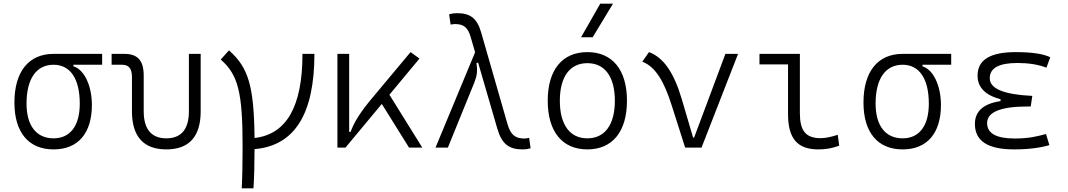

<svg xmlns="http://www.w3.org/2000/svg" viewBox="-20 -815 5899 1060"><path d="M275.9 9.8C410.6 9.8 487.3 -79.1 487.3 -235.8C487.3 -343.8 443.8 -432.1 385.3 -448.7V-457.5H543.9V-517.6H275.9C138.7 -517.6 59.6 -419.9 59.6 -249C59.6 -84 137.7 9.8 275.9 9.8ZM275.9 -51.3C181.2 -51.3 126.5 -120.6 126.5 -242.7C126.5 -379.9 180.2 -457.5 275.9 -457.5C368.2 -457.5 420.4 -379.9 420.4 -242.7C420.4 -120.6 367.7 -51.3 275.9 -51.3Z M898.4 9.8C1023.9 9.8 1087.9 -61 1087.9 -200.2V-517.6H1022.9V-200.2C1022.9 -102.1 980.5 -51.3 898.4 -51.3C815.9 -51.3 773.4 -102.1 773.4 -200.2V-397C773.4 -481 740.7 -517.6 665.5 -517.6H596.2V-457.5H653.8C691.4 -457.5 708.5 -436.5 708.5 -389.2V-200.2C708.5 -61 772.9 9.8 898.4 9.8Z M1314.5 224.6H1379.4C1383.3 163.6 1385.3 91.8 1385.3 8.3C1606 -10.3 1715.8 -184.6 1715.8 -517.6H1649.9C1649.9 -227.1 1562 -73.2 1385.3 -53.2C1382.3 -341.8 1351.1 -442.4 1244.1 -537.1L1198.7 -486.3C1295.4 -401.4 1319.3 -304.2 1319.3 -4.9C1319.3 84.5 1317.9 160.6 1314.5 224.6Z M1842.8 0H1887.2L2087.9 -241.2L2238.3 0H2311.5L2129.9 -292L2295.9 -491.7L2246.6 -527.3L2033.7 -272.5C1974.6 -202.1 1937 -145.5 1915.5 -86.9H1907.7V-517.6H1842.8Z M2865.2 9.8C2881.3 9.8 2893.1 8.3 2909.2 3.9L2901.4 -54.2C2890.1 -51.3 2882.8 -50.3 2875 -50.3C2824.2 -50.3 2798.8 -71.3 2781.7 -130.4L2636.7 -634.8C2613.8 -714.8 2576.2 -742.2 2503.4 -742.2C2487.3 -742.2 2475.6 -740.7 2459.5 -736.3L2467.8 -679.2C2478.5 -681.2 2485.4 -682.1 2493.7 -682.1C2539.1 -682.1 2563 -663.6 2578.1 -611.8L2603 -526.4L2384.3 0H2452.6L2599.1 -360.4C2613.3 -396 2617.2 -424.8 2610.4 -466.3L2619.6 -469.2L2725.1 -106.4C2750 -20 2789.6 9.8 2865.2 9.8Z M3222.7 9.8C3360.8 9.8 3441.4 -87.9 3441.4 -258.8C3441.4 -429.7 3360.8 -527.3 3222.7 -527.3C3084.5 -527.3 3003.9 -429.7 3003.9 -258.8C3003.9 -87.9 3084.5 9.8 3222.7 9.8ZM3222.7 -51.3C3126 -51.3 3070.8 -126.5 3070.8 -258.8C3070.8 -391.1 3126 -466.3 3222.7 -466.3C3319.3 -466.3 3374.5 -391.1 3374.5 -258.8C3374.5 -126.5 3319.3 -51.3 3222.7 -51.3ZM3188 -609.4H3252L3364.3 -794.9H3293.9Z M3762.7 0H3853L4054.7 -517.6H3984.9L3812 -55.2H3806.6L3743.7 -268.6C3701.7 -409.7 3646 -496.6 3563 -527.3L3525.9 -474.6C3599.6 -446.3 3647 -364.3 3689 -231Z M4497.6 9.8C4539.1 9.8 4573.2 3.9 4613.3 -10.7L4605 -70.8C4565.9 -58.1 4537.1 -52.2 4510.3 -52.2C4426.8 -52.2 4396 -95.2 4396 -190.4V-517.6H4172.9V-459.5H4330.6V-185.5C4330.6 -50.8 4381.8 9.8 4497.6 9.8Z M4963.4 9.8C5098.1 9.8 5174.8 -79.1 5174.8 -235.8C5174.8 -343.8 5131.3 -432.1 5072.8 -448.7V-457.5H5231.4V-517.6H4963.4C4826.2 -517.6 4747.1 -419.9 4747.1 -249C4747.1 -84 4825.2 9.8 4963.4 9.8ZM4963.4 -51.3C4868.7 -51.3 4814 -120.6 4814 -242.7C4814 -379.9 4867.7 -457.5 4963.4 -457.5C5055.7 -457.5 5107.9 -379.9 5107.9 -242.7C5107.9 -120.6 5055.2 -51.3 4963.4 -51.3Z M5579.1 9.8C5657.2 9.8 5723.1 1 5773.4 -13.7L5754.9 -75.2C5712.9 -64 5663.6 -50.3 5583 -50.3C5480.5 -50.3 5429.7 -78.6 5429.7 -135.3C5429.7 -196.3 5503.9 -227.1 5653.3 -227.1H5670.4L5679.2 -285.6C5522 -293 5444.3 -325.2 5444.3 -383.3C5444.3 -439.5 5495.1 -467.3 5597.7 -467.3C5658.2 -467.3 5710.9 -459 5757.3 -441.4L5778.3 -499C5738.8 -518.1 5675.8 -527.3 5586.9 -527.3C5446.8 -527.3 5377 -484.4 5377 -397.9C5377 -333 5418.9 -289.6 5503.9 -267.1V-256.8C5409.2 -242.7 5362.3 -200.7 5362.3 -130.4C5362.3 -36.1 5434.1 9.8 5579.1 9.8Z"/></svg>

Font: Cascadia Mono Light
Style: Regular
Weight: 300
Monospace: yes
Designer: Aaron Bell
Foundry: Saja Typeworks
Version: Version 2404.023